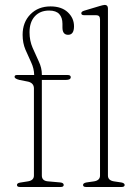

<svg xmlns="http://www.w3.org/2000/svg" viewBox="-20 -744 546 764"><path d="M146.5 -45.5Q146.5 -25 169.5 -22.5L220 -18Q233.5 -16.5 233.5 -8Q233.5 0 221.5 0H59Q47.5 0 47.5 -8Q47.5 -15.5 60.5 -17.5L92 -22.5Q115 -26.5 115 -45.5V-392Q115 -413 92.5 -419L57 -426Q38 -431 38 -438Q38 -445.5 47 -445.5H116Q115.5 -471.5 104 -495.8Q92.5 -520 81.2 -546.5Q70 -573 70 -605.5Q70 -655.5 101 -687Q132 -718.5 181 -718.5Q225 -718.5 249.8 -695.2Q274.5 -672 274.5 -639.5Q274.5 -605.5 251 -605.5Q228.5 -605.5 228.5 -634.5V-649.5Q228.5 -674 215.8 -688Q203 -702 175.5 -702Q139.5 -702 118.5 -679Q97.5 -656 97.5 -615.5Q97.5 -582 109.8 -553.8Q122 -525.5 134.2 -499.8Q146.5 -474 146.5 -448.5V-445.5H249Q261.5 -445.5 261.5 -437Q261.5 -426 242.5 -426H146.5ZM409.5 -710.5V-45.5Q409.5 -26.5 432.5 -22.5L462.5 -18Q476 -15.5 476 -8Q476 0 464 0H322Q310.5 0 310.5 -8Q310.5 -15.5 324 -18L355 -22.5Q378 -26.5 378 -45.5V-667Q378 -683.5 363 -683.5H315Q303.5 -683.5 303.5 -691.5Q303.5 -698 315 -701.5L375 -719.5Q382.5 -721.5 387.8 -723Q393 -724.5 396.5 -724.5Q409.5 -724.5 409.5 -710.5Z"/></svg>

Font: Fraunces 72pt S050 Thin
Style: Regular
Weight: 100
Version: Version 1.000; ttfautohint (v1.8.3)